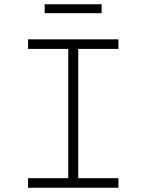

<svg xmlns="http://www.w3.org/2000/svg" viewBox="-20 -883 690 903"><path d="M301 0V-698H348V0ZM112 -698H537V-653H112ZM112 -45H537V0H112ZM190 -821V-863H458V-821Z"/></svg>

Font: Azeret Mono Thin
Style: Regular
Weight: 100
Designer: Martin Vácha
Foundry: Displaay
Version: Version 1.002